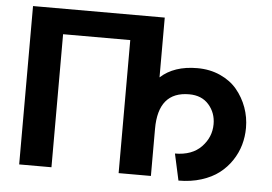

<svg xmlns="http://www.w3.org/2000/svg" viewBox="-51 -770 1200 848"><g transform="rotate(5 549.5 -346.0)"><path d="M62 0V-702.1H646V-437Q706.1 -492.2 809.1 -492.2Q865.2 -492.2 911.1 -471.4Q957 -450.7 985.8 -416Q1014.6 -381.3 1030.3 -338.1Q1045.9 -294.9 1045.9 -248Q1045.9 -209 1035.4 -172.1Q1024.9 -135.3 1002.7 -102.1Q980.5 -68.8 948.5 -44.2Q916.5 -19.5 870.4 -4.9Q824.2 9.8 769 9.8L743.2 -107.9Q818.8 -107.9 860.4 -151.1Q901.9 -194.3 901.9 -252Q901.9 -302.2 870.4 -338.1Q838.9 -374 783.2 -374Q646 -374 646 -209V0H502.9V-589.8H205.1V0Z"/></g></svg>

Font: LT Superior
Style: Bold
Weight: 400
Designer: Daniel Lyons
Foundry: LyonsType
Version: Version 1.000